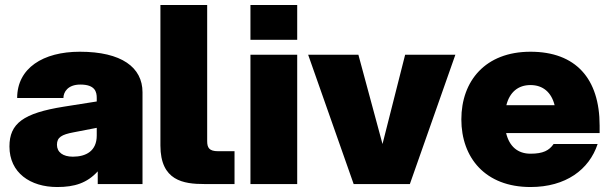

<svg xmlns="http://www.w3.org/2000/svg" viewBox="-20 -740 2453 772"><path d="M373 0H553V-369C553 -469 469 -532 301 -532C153 -532 49 -466 49 -346H235C235 -370 253 -400 303 -400C363 -400 369 -370 369 -346V-332L236 -311C74 -285 18 -244 18 -151C18 -45 102 12 210 12C280 12 330 -4 373 -51ZM209 -158C209 -188 228 -199 276 -208L369 -226V-195C369 -133 326 -110 273 -110C233 -110 209 -128 209 -158Z M625 -720V-155C625 -13 718 0 802 0H923V-132H857C821 -132 813 -146 813 -173V-720Z M987 0H1175V-520H987ZM987 -580H1175V-720H987Z M1402 0H1628L1811 -520H1609L1518 -161L1421 -520H1219Z M2113 12C2255 12 2349 -58 2383 -161H2206C2188 -135 2164 -122 2113 -122C2062 -122 2028 -151 2015 -205H2391V-235C2391 -424 2295 -532 2113 -532C1931 -532 1835 -414 1835 -260C1835 -106 1931 12 2113 12ZM2016 -317C2029 -369 2063 -398 2113 -398C2163 -398 2197 -369 2210 -317Z"/></svg>

Font: Aspekta 900
Style: Regular
Weight: 900
Designer: Ivo Dolenc
Version: Version 2.000